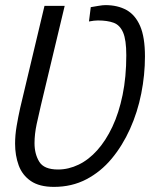

<svg xmlns="http://www.w3.org/2000/svg" viewBox="-20 -716 600 751"><path d="M191 15Q134 15 100.5 -8Q67 -31 53 -69.5Q39 -108 39 -154Q39 -187 45 -222.5Q51 -258 59 -294L154 -693H233L140 -304Q132 -271 123.5 -231Q115 -191 115 -156Q115 -114 133.5 -83.5Q152 -53 207 -53Q248 -53 287.5 -72Q327 -91 360.5 -128.5Q394 -166 419.5 -220Q445 -274 459.5 -344.5Q474 -415 474 -500Q474 -560 461.5 -589Q449 -618 424.5 -627Q400 -636 363 -636Q356 -636 347 -635Q338 -634 328 -632L335 -688Q347 -690 364.5 -693Q382 -696 392 -696Q440 -696 474.5 -677Q509 -658 528 -614.5Q547 -571 547 -495Q547 -423 532.5 -350Q518 -277 488.5 -211.5Q459 -146 416.5 -95Q374 -44 317.5 -14.5Q261 15 191 15Z"/></svg>

Font: Ubuntu Sans Mono
Style: Italic
Weight: 400
Italic angle: -13.5°
Monospace: yes
Designer: Dalton Maag Ltd
Foundry: Dalton Maag Ltd
Version: Version 1.006